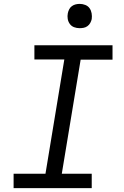

<svg xmlns="http://www.w3.org/2000/svg" viewBox="-20 -968 640 988"><path d="M50 0V-74H214L311 -662H157V-735H559V-661H395L298 -74H452V0ZM390 -823Q375 -823 361.5 -828Q348 -833 339.5 -844.5Q331 -856 328.5 -870.5Q326 -885 329 -900Q331 -910 336 -920Q341 -930 350 -936.5Q359 -943 369.5 -945.5Q380 -948 390 -948Q405 -948 419 -942.5Q433 -937 441 -925.5Q449 -914 451.5 -899.5Q454 -885 452 -870Q450 -860 444.5 -850Q439 -840 430 -833.5Q421 -827 410.5 -825Q400 -823 390 -823Z"/></svg>

Font: Iosevka Curly Slab ExObl
Style: Regular
Weight: 400
Width: 7
Italic angle: -9°
Monospace: yes
Designer: Belleve Invis
Foundry: Belleve Invis
Version: Version 11.1.0; ttfautohint (v1.8.3)